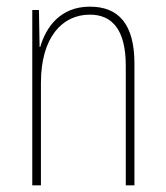

<svg xmlns="http://www.w3.org/2000/svg" viewBox="-20 -557 498 577"><path d="M250 -537C161 -537 118 -475 101 -416H99L97 -527H77V0H103V-308C103 -445 167 -513 250 -513C317 -513 358 -468 358 -359V0H384V-366C384 -485 336 -537 250 -537Z"/></svg>

Font: Noto Sans Gujarati UI Condensed Thin
Style: Regular
Weight: 100
Width: 3
Designer: Jelle Bosma - Monotype Design Team, Universal Thirst
Foundry: Monotype Imaging Inc.
Version: Version 2.106